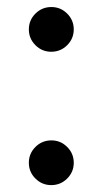

<svg xmlns="http://www.w3.org/2000/svg" viewBox="-20 -523 303 549"><path d="M126.5 6.3Q100.1 6.3 81.3 -12.5Q62.5 -31.2 62.5 -57.6Q62.5 -84 81.3 -102.8Q100.1 -121.6 127 -121.6Q153.3 -121.6 172.1 -102.8Q190.9 -84 190.9 -57.6Q190.9 -31.2 172.1 -12.5Q153.3 6.3 126.5 6.3ZM126.5 -375Q100.1 -375 81.3 -393.8Q62.5 -412.6 62.5 -439Q62.5 -465.3 81.3 -484.1Q100.1 -502.9 127 -502.9Q153.3 -502.9 172.1 -484.1Q190.9 -465.3 190.9 -439Q190.9 -412.6 172.1 -393.8Q153.3 -375 126.5 -375Z"/></svg>

Font: Inter Cardless Tabular
Style: Regular
Weight: 400
Designer: Rasmus Andersson
Foundry: rsms
Version: Version 4.000;git-4fc901f